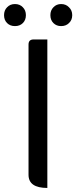

<svg xmlns="http://www.w3.org/2000/svg" viewBox="-41 -929 377 949"><path d="M193 0Q100 0 100 -65V-709Q100 -734 125 -734H193V0ZM-6 -893Q9 -909 33 -909Q57 -909 72 -893Q87 -878 87 -854Q87 -830 72 -815Q57 -800 33 -800Q9 -800 -6 -815Q-21 -830 -21 -854Q-21 -878 -6 -893ZM300 -815Q285 -800 261 -800Q238 -800 223 -815Q208 -830 208 -854Q208 -878 223 -893Q238 -909 261 -909Q285 -909 300 -893Q316 -878 316 -854Q316 -830 300 -815Z"/></svg>

Font: Swei Toothpaste CJK TC
Style: Regular
Weight: 400
Version: Version 1.0